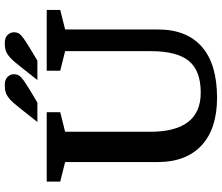

<svg xmlns="http://www.w3.org/2000/svg" viewBox="-84 -856 951 824"><g transform="rotate(-90 392.0 -444.5)"><path d="M584 -274V-641L500 -662V-720H761V-662L677 -641V-243Q677 -119 602.5 -54Q528 11 384 11Q251 11 179.5 -55.5Q108 -122 108 -244V-641L24 -662V-720H322V-662L238 -641V-276Q238 -59 406 -59Q500 -59 542 -110Q584 -161 584 -274ZM280 -760 340 -836Q362 -864 377 -877.5Q392 -891 405.5 -895.5Q419 -900 438 -900Q462 -900 473.5 -888Q485 -876 485 -861Q485 -848 479 -838.5Q473 -829 457 -818Q441 -807 410 -788L363 -760ZM460 -760 520 -836Q542 -864 557 -877.5Q572 -891 585.5 -895.5Q599 -900 618 -900Q642 -900 653.5 -888Q665 -876 665 -861Q665 -848 659 -838.5Q653 -829 637 -818Q621 -807 590 -788L543 -760Z"/></g></svg>

Font: Domine
Style: Bold
Weight: 700
Designer: Pablo Impallari, Rodrigo Fuenzalida, Brenda Gallo
Foundry: Pablo Impallari, Rodrigo Fuenzalida, Brenda Gallo
Version: Version 2.000